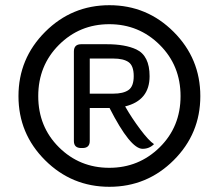

<svg xmlns="http://www.w3.org/2000/svg" viewBox="-20 -701 842 738"><path d="M292 -531H391Q461 -531 504 -511Q555 -487 555 -408Q555 -315 461 -292Q486 -248 519 -204Q552 -160 572 -147Q554 -129 528 -129Q481 -129 401 -286H325V-159Q325 -132 297 -132H292Q264 -132 264 -159V-503Q264 -531 292 -531ZM415 -476H325V-341H415Q454 -341 474 -355Q494 -369 494 -408.5Q494 -448 474.5 -462Q455 -476 415 -476ZM400.5 17Q256 17 153.5 -85Q51 -187 51 -331.5Q51 -476 153.5 -578.5Q256 -681 400.5 -681Q545 -681 647.5 -578.5Q750 -476 750 -331.5Q750 -187 647.5 -85Q545 17 400.5 17ZM400 -608Q286 -608 206.5 -528.5Q127 -449 127 -331.5Q127 -214 206.5 -135Q286 -56 400 -56Q514 -56 594 -135Q674 -214 674 -331.5Q674 -449 594 -528.5Q514 -608 400 -608Z"/></svg>

Font: Merge One
Style: Regular
Weight: 400
Designer: Kosal Sen
Foundry: Philatype
Version: Version 1.001